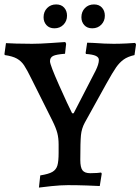

<svg xmlns="http://www.w3.org/2000/svg" viewBox="-35 -837 635 868"><path d="M147 -44Q185 -50 202 -60Q219 -70 224.5 -89Q230 -108 230 -146V-184Q230 -213 224 -236Q218 -259 201 -293L108 -479Q87 -522 74 -541.5Q61 -561 41.5 -572Q22 -583 -13 -588L-15 -592L-8 -642Q4 -641 38.5 -640Q73 -639 110 -639Q144 -639 194 -642.5Q244 -646 260 -647L264 -639L259 -594Q219 -591 205 -584Q191 -577 191 -560Q191 -544 232 -452Q273 -360 291 -325H298L397 -517Q412 -547 412 -566Q412 -578 398 -584.5Q384 -591 354 -593L352 -597L359 -644L387 -643Q441 -639 479 -639Q505 -639 536 -640.5Q567 -642 576 -643L580 -636L573 -588Q542 -581 523.5 -567.5Q505 -554 490 -532.5Q475 -511 446 -459L348 -282Q334 -256 331 -226Q328 -196 328 -114Q328 -80 338 -67Q348 -54 373 -54Q390 -54 403.5 -55Q417 -56 422 -57L425 -52L416 4Q400 3 357 1.5Q314 0 272 0Q240 0 197 4.5Q154 9 141 11ZM162 -759Q162 -784 178 -800.5Q194 -817 219 -817Q242 -817 255 -802.5Q268 -788 268 -766Q268 -742 252 -725.5Q236 -709 211 -709Q188 -709 175 -723.5Q162 -738 162 -759ZM333 -759Q333 -784 349 -800.5Q365 -817 390 -817Q413 -817 426 -802.5Q439 -788 439 -766Q439 -742 423 -725.5Q407 -709 382 -709Q359 -709 346 -723.5Q333 -738 333 -759Z"/></svg>

Font: Alegreya Medium
Style: Regular
Weight: 500
Designer: Juan Pablo del Peral
Foundry: Huerta Tipografica
Version: Version 2.007; ttfautohint (v1.6)